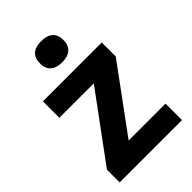

<svg xmlns="http://www.w3.org/2000/svg" viewBox="-226 -943 939 939"><g transform="rotate(-45 244.0 -473.0)"><path d="M244 -853C199 -853 163 -836 163 -780C163 -725 199 -707 244 -707C288 -707 325 -725 325 -780C325 -836 288 -853 244 -853ZM458 -93V-207H203L449 -542V-639H42V-525H280L27 -181V-93Z"/></g></svg>

Font: Noto Sans Kannada UI
Style: Bold
Weight: 700
Designer: Jelle Bosma - Monotype Design Team
Foundry: Monotype Imaging Inc.
Version: Version 2.005